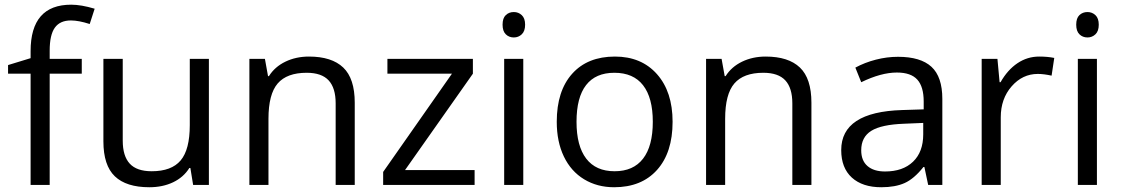

<svg xmlns="http://www.w3.org/2000/svg" viewBox="-20 -785 4762 815"><path d="M327.1 -472.2H190.9V0H109.9V-472.2H14.2V-508.8L109.9 -538.1V-567.9Q109.9 -765.1 282.2 -765.1Q324.7 -765.1 381.8 -748L360.8 -683.1Q314 -698.2 280.8 -698.2Q234.9 -698.2 212.9 -667.7Q190.9 -637.2 190.9 -569.8V-535.2H327.1Z M501 -535.2V-188Q501 -122.6 530.8 -90.3Q560.5 -58.1 624 -58.1Q708 -58.1 746.8 -104Q785.6 -149.9 785.6 -253.9V-535.2H866.7V0H799.8L788.1 -71.8H783.7Q758.8 -32.2 714.6 -11.2Q670.4 9.8 613.8 9.8Q516.1 9.8 467.5 -36.6Q418.9 -83 418.9 -185.1V-535.2Z M1404.8 0V-346.2Q1404.8 -411.6 1375 -443.8Q1345.2 -476.1 1281.7 -476.1Q1197.8 -476.1 1158.7 -430.7Q1119.6 -385.3 1119.6 -280.8V0H1038.6V-535.2H1104.5L1117.7 -461.9H1121.6Q1146.5 -501.5 1191.4 -523.2Q1236.3 -544.9 1291.5 -544.9Q1388.2 -544.9 1437 -498.3Q1485.8 -451.7 1485.8 -349.1V0Z M1994.6 0H1606.4V-55.2L1898.4 -472.2H1624.5V-535.2H1987.3V-472.2L1699.2 -63H1994.6Z M2201.2 0H2120.1V-535.2H2201.2ZM2113.3 -680.2Q2113.3 -708 2127 -720.9Q2140.6 -733.9 2161.1 -733.9Q2180.7 -733.9 2194.8 -720.7Q2209 -707.5 2209 -680.2Q2209 -652.8 2194.8 -639.4Q2180.7 -626 2161.1 -626Q2140.6 -626 2127 -639.4Q2113.3 -652.8 2113.3 -680.2Z M2835 -268.1Q2835 -137.2 2769 -63.7Q2703.1 9.8 2586.9 9.8Q2515.1 9.8 2459.5 -23.9Q2403.8 -57.6 2373.5 -120.6Q2343.3 -183.6 2343.3 -268.1Q2343.3 -398.9 2408.7 -471.9Q2474.1 -544.9 2590.3 -544.9Q2702.6 -544.9 2768.8 -470.2Q2835 -395.5 2835 -268.1ZM2427.2 -268.1Q2427.2 -165.5 2468.3 -111.8Q2509.3 -58.1 2588.9 -58.1Q2668.5 -58.1 2709.7 -111.6Q2751 -165 2751 -268.1Q2751 -370.1 2709.7 -423.1Q2668.5 -476.1 2587.9 -476.1Q2508.3 -476.1 2467.8 -423.8Q2427.2 -371.6 2427.2 -268.1Z M3343.3 0V-346.2Q3343.3 -411.6 3313.5 -443.8Q3283.7 -476.1 3220.2 -476.1Q3136.2 -476.1 3097.2 -430.7Q3058.1 -385.3 3058.1 -280.8V0H2977.1V-535.2H3043L3056.2 -461.9H3060.1Q3085 -501.5 3129.9 -523.2Q3174.8 -544.9 3230 -544.9Q3326.7 -544.9 3375.5 -498.3Q3424.3 -451.7 3424.3 -349.1V0Z M3919.9 0 3903.8 -76.2H3899.9Q3859.9 -25.9 3820.1 -8.1Q3780.3 9.8 3720.7 9.8Q3641.1 9.8 3595.9 -31.2Q3550.8 -72.3 3550.8 -147.9Q3550.8 -310.1 3810.1 -317.9L3900.9 -320.8V-354Q3900.9 -417 3873.8 -447Q3846.7 -477.1 3787.1 -477.1Q3720.2 -477.1 3635.7 -436L3610.8 -498Q3650.4 -519.5 3697.5 -531.7Q3744.6 -543.9 3792 -543.9Q3887.7 -543.9 3933.8 -501.5Q3980 -459 3980 -365.2V0ZM3736.8 -57.1Q3812.5 -57.1 3855.7 -98.6Q3898.9 -140.1 3898.9 -214.8V-263.2L3817.9 -259.8Q3721.2 -256.3 3678.5 -229.7Q3635.7 -203.1 3635.7 -147Q3635.7 -103 3662.4 -80.1Q3689 -57.1 3736.8 -57.1Z M4391.1 -544.9Q4426.8 -544.9 4455.1 -539.1L4443.8 -463.9Q4410.6 -471.2 4385.3 -471.2Q4320.3 -471.2 4274.2 -418.5Q4228 -365.7 4228 -287.1V0H4147V-535.2H4213.9L4223.1 -436H4227.1Q4256.8 -488.3 4298.8 -516.6Q4340.8 -544.9 4391.1 -544.9Z M4636.2 0H4555.2V-535.2H4636.2ZM4548.3 -680.2Q4548.3 -708 4562 -720.9Q4575.7 -733.9 4596.2 -733.9Q4615.7 -733.9 4629.9 -720.7Q4644 -707.5 4644 -680.2Q4644 -652.8 4629.9 -639.4Q4615.7 -626 4596.2 -626Q4575.7 -626 4562 -639.4Q4548.3 -652.8 4548.3 -680.2Z"/></svg>

Font: f0_46866 
Style: Regular
Weight: 400
Foundry: Ascender Corporation
Version: Version 1.10